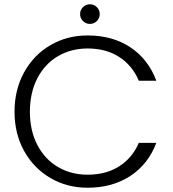

<svg xmlns="http://www.w3.org/2000/svg" viewBox="-20 -873 811 899"><path d="M390 -707Q507 -707 590.5 -651.5Q674 -596 712 -495H630Q600 -566 538.5 -606Q477 -646 390 -646Q313 -646 251.5 -610Q190 -574 155 -506.5Q120 -439 120 -350Q120 -261 155 -194Q190 -127 251.5 -91Q313 -55 390 -55Q477 -55 538.5 -94.5Q600 -134 630 -204H712Q674 -104 590 -49Q506 6 390 6Q294 6 216 -39.5Q138 -85 93 -166Q48 -247 48 -350Q48 -453 93 -534.5Q138 -616 216 -661.5Q294 -707 390 -707ZM355 -807Q355 -826 368.5 -839.5Q382 -853 401 -853Q420 -853 433.5 -839.5Q447 -826 447 -807Q447 -788 433.5 -774.5Q420 -761 401 -761Q382 -761 368.5 -774.5Q355 -788 355 -807Z"/></svg>

Font: Poppins-tnum Light
Style: Regular
Weight: 300
Designer: Ninad Kale (Devanagari), Jonny Pinhorn (Latin)
Foundry: Indian Type Foundry
Version: Version 4.004